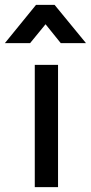

<svg xmlns="http://www.w3.org/2000/svg" viewBox="-57 -764 371 784"><path d="M85 0V-499H180V0ZM-37 -588 90 -744H166L294 -588H191L129 -665L66 -588Z"/></svg>

Font: TypoPRO Titillium Text
Style: 600 wt
Weight: 600
Designer: Accademia di Belle Arti di Urbino and others
Foundry: Accademia di Belle Arti di Urbino and others.
Version: Version 25.000